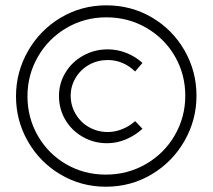

<svg xmlns="http://www.w3.org/2000/svg" viewBox="-20 -709 797 720"><path d="M716.8 -350.1Q716.8 -259.3 671.9 -180.7Q627 -102.1 549.1 -55.4Q471.2 -8.8 377 -8.8Q284.2 -8.8 206.5 -54.9Q128.9 -101.1 84.5 -179Q40 -256.8 40 -348.1Q40 -439 85 -517.6Q129.9 -596.2 207.5 -642.6Q285.2 -689 378.9 -689Q472.2 -689 549.6 -643.6Q627 -598.1 671.9 -520Q716.8 -441.9 716.8 -350.1ZM83 -348.1Q83 -268.1 121.6 -200.4Q160.2 -132.8 227.5 -93.5Q294.9 -54.2 377 -54.2Q459 -54.2 527.6 -94Q596.2 -133.8 635.5 -201.9Q674.8 -270 674.8 -350.1Q674.8 -430.2 636 -497.6Q597.2 -564.9 529.1 -604.5Q460.9 -644 378.9 -644Q296.9 -644 229 -604Q161.1 -564 122.1 -496.1Q83 -428.2 83 -348.1ZM383.8 -483.9Q345.7 -483.9 314 -466.1Q282.2 -448.2 263.7 -417.2Q245.1 -386.2 245.1 -350.1Q245.1 -313 263.7 -281.5Q282.2 -250 314.2 -231.9Q346.2 -213.9 383.8 -213.9Q411.6 -213.9 438.7 -224.9Q465.8 -235.8 486.8 -254.9L514.2 -226.1Q487.3 -201.2 452.6 -186.5Q418 -171.9 381.8 -171.9Q332 -171.9 290.5 -195.6Q249 -219.2 225.1 -259.5Q201.2 -299.8 201.2 -349.1Q201.2 -397 225.6 -437Q250 -477.1 292 -500.5Q334 -523.9 383.8 -523.9Q419.9 -523.9 453.9 -510.5Q487.8 -497.1 514.2 -473.1L486.8 -440.9Q441.9 -483.9 383.8 -483.9Z"/></svg>

Font: Argentum Sans Light
Style: Regular
Weight: 300
Designer: Julieta Ulanovsky (Modified by Cristiano Sobral)
Foundry: Julieta Ulanovsky
Version: Version 1.000; ttfautohint (v1.5.65-e2d9)